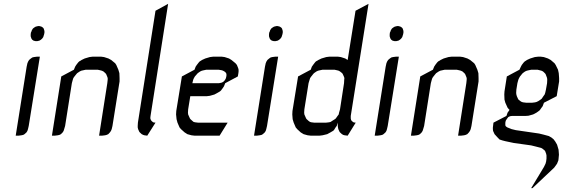

<svg xmlns="http://www.w3.org/2000/svg" viewBox="-20 -708 2972 1002"><path d="M62 0 119.1 -359.9 123 -377.9 127 -387.2 131.8 -395 141.1 -402.8 148.9 -408.2 157.2 -410.2 171.9 -412.1H188L129.9 -50.8L126 -34.2L123 -24.9L118.2 -17.1L107.9 -7.8L101.1 -3.9L91.8 -2L77.1 0ZM140.1 -519V-527.8L141.1 -537.1L145 -545.9L146 -549.8L151.9 -559.1L158.2 -564L166 -568.8L169.9 -569.8L178.2 -571.8H186L193.8 -569.8L196.8 -568.8L204.1 -564L208 -559.1L210.9 -549.8L211.9 -545.9V-537.1L210 -527.8L207 -519L206.1 -515.1L200.2 -506.8L193.8 -501L186 -496.1L182.1 -495.1L173.8 -493.2H166L158.2 -495.1L154.8 -496.1L147.9 -501L144 -506.8L141.1 -515.1Z M251 0 299.8 -309.1 365.7 -344.2 372.1 -359.9 377.9 -369.1 387.7 -381.8 393.1 -387.2 405.8 -395 421.9 -402.8 446.8 -410.2 461.9 -412.1H508.8L522.9 -410.2L545.9 -402.8L560.1 -395L581.1 -377.9L586.9 -369.1L597.7 -344.2L603 -326.2L604 -300.8V-283.2L566.9 -50.8L563 -34.2L559.1 -24.9L553.7 -17.1L544.9 -7.8L536.1 -3.9L528.8 -2L512.7 0H497.1L540 -273.9L542 -292V-300.8L539.1 -309.1L533.7 -321.8L529.8 -326.2L520 -335L511.7 -338.9L504.9 -340.8L489.7 -344.2H427.7L412.1 -340.8L403.8 -338.9L396 -335L382.8 -326.2L378.9 -321.8L368.7 -309.1L362.8 -300.8L359.9 -292L355 -273.9L319.8 -50.8L314.9 -34.2L312 -24.9L307.1 -17.1L297.9 -7.8L290 -3.9L281.7 -2L266.1 0Z M698.7 -43V-50.8L699.7 -67.9L791.5 -651.9L857.4 -688L765.6 -103L764.6 -94.2V-89.8L767.6 -81.1L772.5 -75.2L779.3 -69.8L783.7 -68.8L791.5 -67.9L748.5 0L733.4 -2L727.5 -3.9L719.7 -7.8L709.5 -17.1L706.5 -21L700.7 -34.2Z M898.9 -110.8 899.9 -128.9 929.2 -309.1 995.1 -344.2 1001 -359.9 1007.3 -369.1 1017.1 -381.8 1022 -387.2 1034.2 -395 1051.3 -402.8 1076.2 -410.2 1091.3 -412.1H1138.2L1152.3 -410.2L1175.3 -402.8L1188 -395L1209 -377.9L1216.3 -369.1L1223.1 -352.1L1225.1 -344.2V-335L1224.1 -326.2L1221.2 -309.1L1155.3 -273.9L1148.9 -257.8L1143.1 -249L1133.3 -235.8L1127.9 -231L1116.2 -224.1L1099.1 -214.8L1075.2 -208L1060.1 -206.1H973.1L961.9 -137.2L960.9 -120.1L961.9 -110.8L965.3 -103L971.2 -89.8L974.1 -85.9L983.9 -77.1L990.2 -71.8L998 -69.8L1013.2 -67.9H1168L1126 0H995.1L979 -2L958 -7.8L943.4 -17.1L924.3 -34.2L917 -43L906.2 -67.9L901.4 -85.9ZM983.9 -273.9H1123L1133.3 -275.9L1137.2 -276.9L1145 -280.8L1152.3 -288.1L1157.2 -295.9L1159.2 -300.8L1161.1 -309.1L1162.1 -316.9L1161.1 -323.2L1160.2 -326.2L1156.2 -331.1L1149.9 -335.9L1142.1 -339.8L1135.3 -341.8L1120.1 -344.2H1057.1L1041 -340.8L1033.2 -338.9L1024.9 -335L1012.2 -326.2L1008.3 -321.8L997.1 -309.1L992.2 -300.8L988.3 -292ZM1165 -405.8Z M1305.7 0 1362.8 -359.9 1366.7 -377.9 1370.6 -387.2 1375.5 -395 1384.8 -402.8 1392.6 -408.2 1400.9 -410.2 1415.5 -412.1H1431.6L1373.5 -50.8L1369.6 -34.2L1366.7 -24.9L1361.8 -17.1L1351.6 -7.8L1344.7 -3.9L1335.4 -2L1320.8 0ZM1383.8 -519V-527.8L1384.8 -537.1L1388.7 -545.9L1389.6 -549.8L1395.5 -559.1L1401.9 -564L1409.7 -568.8L1413.6 -569.8L1421.9 -571.8H1429.7L1437.5 -569.8L1440.4 -568.8L1447.8 -564L1451.7 -559.1L1454.6 -549.8L1455.6 -545.9V-537.1L1453.6 -527.8L1450.7 -519L1449.7 -515.1L1443.8 -506.8L1437.5 -501L1429.7 -496.1L1425.8 -495.1L1417.5 -493.2H1409.7L1401.9 -495.1L1398.4 -496.1L1391.6 -501L1387.7 -506.8L1384.8 -515.1Z M1505.4 -110.8 1506.3 -128.9 1535.6 -309.1 1601.6 -344.2 1607.4 -359.9 1613.8 -369.1 1623.5 -381.8 1628.4 -387.2 1641.6 -395 1657.7 -402.8 1682.6 -410.2 1697.8 -412.1H1744.6L1758.8 -410.2L1781.7 -402.8L1794.4 -395L1835.4 -651.9L1903.3 -688L1810.5 -103V-94.2V-89.8L1812.5 -81.1L1817.4 -75.2L1824.7 -69.8L1828.6 -68.8L1836.4 -67.9L1794.4 0L1778.3 -2L1771.5 -3.9L1764.6 -7.8L1754.4 -17.1L1751.5 -21L1745.6 -34.2L1743.7 -43L1742.7 -50.8L1743.7 -67.9L1737.3 -50.8L1731.4 -43L1722.7 -28.8L1717.8 -24.9L1704.6 -17.1L1687.5 -7.8L1663.6 -2L1647.5 0H1601.6L1585.4 -2L1564.5 -7.8L1549.3 -17.1L1530.8 -34.2L1523.4 -43L1512.7 -67.9L1507.3 -85.9ZM1567.4 -120.1 1568.4 -110.8 1571.8 -103 1577.6 -89.8 1580.6 -85.9 1590.3 -77.1 1597.7 -71.8 1604.5 -69.8 1619.6 -67.9H1681.6L1697.8 -69.8L1705.6 -71.8L1713.4 -77.1L1727.5 -85.9L1732.4 -89.8L1741.7 -103L1747.6 -110.8L1749.5 -120.1L1754.4 -137.2L1775.4 -273.9L1776.4 -292L1777.3 -300.8L1774.4 -309.1L1768.6 -321.8L1765.6 -326.2L1754.4 -335L1747.6 -338.9L1740.7 -340.8L1725.6 -344.2H1663.6L1647.5 -340.8L1639.6 -338.9L1631.3 -335L1618.7 -326.2L1614.7 -321.8L1604.5 -309.1L1598.6 -300.8L1595.7 -292L1590.3 -273.9L1568.4 -137.2Z M1935.5 0 1992.7 -359.9 1996.6 -377.9 2000.5 -387.2 2005.4 -395 2014.6 -402.8 2022.5 -408.2 2030.8 -410.2 2045.4 -412.1H2061.5L2003.4 -50.8L1999.5 -34.2L1996.6 -24.9L1991.7 -17.1L1981.4 -7.8L1974.6 -3.9L1965.3 -2L1950.7 0ZM2013.7 -519V-527.8L2014.6 -537.1L2018.6 -545.9L2019.5 -549.8L2025.4 -559.1L2031.7 -564L2039.6 -568.8L2043.5 -569.8L2051.8 -571.8H2059.6L2067.4 -569.8L2070.3 -568.8L2077.6 -564L2081.5 -559.1L2084.5 -549.8L2085.4 -545.9V-537.1L2083.5 -527.8L2080.6 -519L2079.6 -515.1L2073.7 -506.8L2067.4 -501L2059.6 -496.1L2055.7 -495.1L2047.4 -493.2H2039.6L2031.7 -495.1L2028.3 -496.1L2021.5 -501L2017.6 -506.8L2014.6 -515.1Z M2124.5 0 2173.3 -309.1 2239.3 -344.2 2245.6 -359.9 2251.5 -369.1 2261.2 -381.8 2266.6 -387.2 2279.3 -395 2295.4 -402.8 2320.3 -410.2 2335.4 -412.1H2382.3L2396.5 -410.2L2419.4 -402.8L2433.6 -395L2454.6 -377.9L2460.4 -369.1L2471.2 -344.2L2476.6 -326.2L2477.5 -300.8V-283.2L2440.4 -50.8L2436.5 -34.2L2432.6 -24.9L2427.2 -17.1L2418.5 -7.8L2409.7 -3.9L2402.3 -2L2386.2 0H2370.6L2413.6 -273.9L2415.5 -292V-300.8L2412.6 -309.1L2407.2 -321.8L2403.3 -326.2L2393.6 -335L2385.3 -338.9L2378.4 -340.8L2363.3 -344.2H2301.3L2285.6 -340.8L2277.3 -338.9L2269.5 -335L2256.3 -326.2L2252.4 -321.8L2242.2 -309.1L2236.3 -300.8L2233.4 -292L2228.5 -273.9L2193.4 -50.8L2188.5 -34.2L2185.5 -24.9L2180.7 -17.1L2171.4 -7.8L2163.6 -3.9L2155.3 -2L2139.6 0Z M2552.2 -34.2V-43L2553.2 -50.8L2555.2 -67.9L2623 -103L2628.9 -120.1L2635.3 -128.9L2639.2 -134.8L2636.2 -137.2L2628.9 -146L2617.2 -171.9L2612.8 -188L2611.8 -214.8L2612.8 -231L2625 -309.1L2690.9 -344.2L2698.2 -359.9L2703.1 -369.1L2712.9 -381.8L2718.3 -387.2L2730 -395L2747.1 -402.8L2771 -410.2L2787.1 -412.1H2803.2L2817.9 -410.2L2839.8 -402.8L2854 -395L2874 -377.9L2879.9 -369.1L2892.1 -344.2L2896 -326.2L2897.9 -300.8V-283.2L2885.3 -206.1L2818.8 -171.9L2812 -153.8L2806.2 -146L2796.9 -132.8L2792 -128.9L2779.8 -120.1L2762.2 -110.8L2737.8 -104L2722.2 -103H2652.8L2645 -102.1L2641.1 -101.1L2632.8 -97.2L2627 -89.8L2621.1 -81.1L2619.1 -77.1L2617.2 -67.9V-60.1V-56.2L2618.2 -50.8L2622.1 -46.9L2627.9 -43L2649.9 -34.2L2671.9 -28.8L2793 -11.2L2814.9 -5.9L2844.2 2L2857.9 9.8L2869.1 19L2877.9 30.8L2887.2 46.9L2895 73.2L2897 99.1L2895 120.1L2894 128.9L2887.2 146L2881.8 153.8L2872.1 167L2758.8 273.9H2752L2818.8 163.1L2827.1 146L2830.1 134.8L2832 120.1V110.8V103L2830.1 94.2L2825.2 81.1L2822.3 77.1L2811 67.9L2804.2 64L2773.9 56.2L2752 50.8L2661.1 38.1L2617.2 28.8L2602.1 24.9L2586.9 20L2575.2 7.8L2561 -7.8L2553.2 -24.9ZM2673.8 -223.1 2674.8 -214.8 2677.2 -206.1 2683.1 -192.9 2686 -188 2695.8 -180.2 2703.1 -175.8 2710.9 -173.8 2726.1 -171.9H2756.8L2772 -173.8L2779.8 -175.8L2789.1 -180.2L2800.8 -188L2807.1 -192.9L2815.9 -206.1L2822.3 -214.8L2825.2 -223.1L2829.1 -240.2L2835 -273.9L2835.9 -292L2835 -300.8L2832 -309.1L2827.1 -321.8L2823.2 -326.2L2814 -335L2806.2 -338.9L2798.8 -340.8L2785.2 -344.2H2752.9L2736.8 -340.8L2729 -338.9L2720.2 -335L2708 -326.2L2704.1 -321.8L2693.8 -309.1L2689 -300.8L2685.1 -292L2680.2 -273.9L2674.8 -240.2Z"/></svg>

Font: Petahja
Style: Italic
Weight: 400
Designer: T. Christopher White
Version: Version 1.1